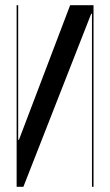

<svg xmlns="http://www.w3.org/2000/svg" viewBox="-20 -719 424 739"><path d="M250 -699 53 -181H50V-699H44V0H70L331 -666H334V0H340V-699Z"/></svg>

Font: Moniqa SemBd Display
Style: Regular
Weight: 600
Designer: Rajesh Rajput
Foundry: Rajesh Rajput
Version: Version 1.000